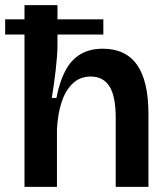

<svg xmlns="http://www.w3.org/2000/svg" viewBox="-29 -725 652 745"><path d="M-9 -650H372V-591H-9ZM66 0V-305V-705H194V-549Q194 -529 192 -504Q190 -479 187 -452Q184 -425 180 -397.5Q176 -370 172 -345H190Q202 -408 224.5 -450.5Q247 -493 283 -514.5Q319 -536 370 -536Q459 -536 503 -473Q547 -410 547 -283V0H420V-268Q420 -351 396 -389.5Q372 -428 323 -428Q282 -428 254 -402Q226 -376 210.5 -330Q195 -284 192 -222V0Z"/></svg>

Font: Bricolage Grotesque 36pt SemiBold
Style: Regular
Weight: 600
Designer: Mathieu Triay
Foundry: Atelier Triay
Version: Version 1.001;gftools[0.9.33.dev8+g029e19f]